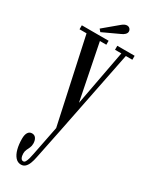

<svg xmlns="http://www.w3.org/2000/svg" viewBox="-229 -686 775 984"><g transform="rotate(30 159.0 -194.0)"><path d="M91 251Q71.5 251 57.8 235.5Q44 220 37 193.2Q30 166.5 30 133Q30 109 38.2 96.2Q46.5 83.5 61.5 83.5Q77 83.5 85 95.5Q93 107.5 93 126.5Q93 140.5 88 151.2Q83 162 78.2 172Q73.5 182 73.5 195Q73.5 210.5 78.5 220.5Q83.5 230.5 93 230.5Q100.5 230.5 105.2 222.2Q110 214 113.8 200.2Q117.5 186.5 120.5 170.5L154.5 -1.5L46.5 -500H5V-523.5H163.5V-500H125.5L191 -172L252.5 -500H215V-523.5H317.5V-500H279L178.5 3.5L143 177Q139 198.5 132.5 215.2Q126 232 116 241.5Q106 251 91 251ZM104.5 -540.5 92.5 -554.5 178 -626Q185 -632 192.5 -635.5Q200 -639 207 -639Q213.5 -639 219 -635.8Q224.5 -632.5 227.5 -626.5Q230 -621.5 230 -616Q230 -606.5 221.5 -598.2Q213 -590 200.5 -585Z"/></g></svg>

Font: Imbue 48pt
Style: Regular
Weight: 400
Designer: Tyler Finck
Foundry: Etcetera Type Company
Version: Version 1.102